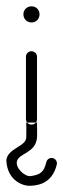

<svg xmlns="http://www.w3.org/2000/svg" viewBox="-31 -394 200 607"><path d="M68 -232C59 -232 51 -224 51 -215V-17C51 -11 55 -5 60 -2C63 -1 66 0 69 0C72 0 75 -1 77 -2C83 -5 86 -11 86 -17V-215C86 -219 84 -224 81 -227C77 -230 73 -232 68 -232ZM94 -349C94 -363 83 -374 69 -374C54 -374 43 -363 43 -349C43 -334 54 -323 69 -323C83 -323 94 -334 94 -349ZM52 41.3C52.7 32.4 52 2.3 52 -6.7H86C86 2.3 86.8 32.4 86 41.3C81.6 90.4 28.7 90 22.5 115.8C17.4 137.6 47.7 165.3 66 162.7C96.3 158.3 107.8 150.6 115.5 118.4C117.6 109.3 126.8 103.6 136 105.8C145.1 108 150.7 117.2 148.5 126.3C132.6 193 77.8 193.1 60 193.3C45.8 193.5 -7.6 180.4 -11 113.3C-7.7 74.7 50.1 70.1 52 41.3Z"/></svg>

Font: LetsTrace
Style: basic
Weight: 500
Version: Version 002.000